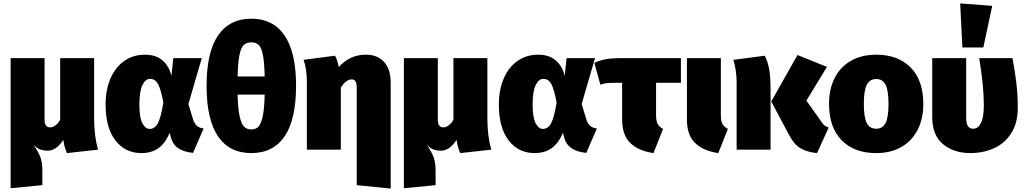

<svg xmlns="http://www.w3.org/2000/svg" viewBox="-20 -873 5982 1120"><path d="M371 20Q363 3 358.5 -12.5Q354 -28 349 -57Q309 6 258 6Q233 6 212.5 -2Q192 -10 174 -32Q202 10 214.5 41.5Q227 73 227 123V207L42 225V-534H240V-173Q240 -130 273 -130Q287 -130 302.5 -141Q318 -152 331 -174V-534H529V-184Q529 -79 552 0Z M980 -430 991 -534H1157L1079 -266L1106 -178Q1114 -151 1129 -138.5Q1144 -126 1168 -124L1106 19Q1051 13 1019 -9Q987 -31 976 -74L970 -98Q943 -36 903 -8Q863 20 805 20Q710 20 653 -54Q596 -128 596 -263Q596 -348 624 -414Q652 -480 704 -517Q756 -554 826 -554Q889 -554 928 -520.5Q967 -487 980 -430ZM793 -263Q793 -188 810.5 -154.5Q828 -121 853 -121Q883 -121 901 -154.5Q919 -188 933 -275Q918 -354 901.5 -383.5Q885 -413 856 -413Q828 -413 810.5 -376Q793 -339 793 -263Z M1707 -373Q1707 -176 1640.5 -78Q1574 20 1446 20Q1318 20 1251.5 -78Q1185 -176 1185 -373Q1185 -568 1252 -666Q1319 -764 1446 -764Q1573 -764 1640 -666Q1707 -568 1707 -373ZM1366 -427H1524Q1522 -510 1513.5 -553Q1505 -596 1489 -611Q1473 -626 1446 -626Q1419 -626 1402.5 -611Q1386 -596 1377 -553Q1368 -510 1366 -427ZM1524 -321H1366Q1368 -238 1378 -194Q1388 -150 1404 -134Q1420 -118 1446 -118Q1472 -118 1487.5 -134Q1503 -150 1512.5 -194Q1522 -238 1524 -321Z M2259 -391V227L2061 207V-358Q2061 -388 2053.5 -399Q2046 -410 2031 -410Q1999 -410 1968 -362V0H1770V-397Q1770 -468 1751 -524L1934 -548Q1947 -528 1956 -482Q1992 -520 2030 -537Q2068 -554 2115 -554Q2182 -554 2220.5 -511.5Q2259 -469 2259 -391Z M2665 20Q2657 3 2652.5 -12.5Q2648 -28 2643 -57Q2603 6 2552 6Q2527 6 2506.5 -2Q2486 -10 2468 -32Q2496 10 2508.5 41.5Q2521 73 2521 123V207L2336 225V-534H2534V-173Q2534 -130 2567 -130Q2581 -130 2596.5 -141Q2612 -152 2625 -174V-534H2823V-184Q2823 -79 2846 0Z M3274 -430 3285 -534H3451L3373 -266L3400 -178Q3408 -151 3423 -138.5Q3438 -126 3462 -124L3400 19Q3345 13 3313 -9Q3281 -31 3270 -74L3264 -98Q3237 -36 3197 -8Q3157 20 3099 20Q3004 20 2947 -54Q2890 -128 2890 -263Q2890 -348 2918 -414Q2946 -480 2998 -517Q3050 -554 3120 -554Q3183 -554 3222 -520.5Q3261 -487 3274 -430ZM3087 -263Q3087 -188 3104.5 -154.5Q3122 -121 3147 -121Q3177 -121 3195 -154.5Q3213 -188 3227 -275Q3212 -354 3195.5 -383.5Q3179 -413 3150 -413Q3122 -413 3104.5 -376Q3087 -339 3087 -263Z M3807 -390V-202Q3807 -168 3816 -150.5Q3825 -133 3848 -121L3792 20Q3703 7 3656 -39.5Q3609 -86 3609 -176V-390H3573Q3537 -390 3520 -388Q3503 -386 3482 -379L3447 -506Q3478 -521 3513.5 -527.5Q3549 -534 3609 -534H3952V-390Z M4185 -202Q4185 -168 4194 -150.5Q4203 -133 4226 -121L4170 20Q4081 7 4034 -39.5Q3987 -86 3987 -176V-534H4185Z M4684 -286 4775 -158Q4783 -146 4792 -139.5Q4801 -133 4814 -129L4746 20Q4690 15 4651 -7.5Q4612 -30 4584 -84L4479 -281L4632 -552L4804 -483ZM4475 -349V0H4277V-397Q4277 -428 4271.5 -464Q4266 -500 4258 -524L4441 -548Q4458 -516 4466.5 -471.5Q4475 -427 4475 -349Z M5366 -266Q5366 -180 5332.5 -115Q5299 -50 5237 -15Q5175 20 5091 20Q4963 20 4889.5 -55Q4816 -130 4816 -268Q4816 -354 4849.5 -419Q4883 -484 4945 -519Q5007 -554 5091 -554Q5219 -554 5292.5 -479Q5366 -404 5366 -266ZM5019 -268Q5019 -189 5036 -155.5Q5053 -122 5091 -122Q5129 -122 5146 -156Q5163 -190 5163 -266Q5163 -345 5146 -378.5Q5129 -412 5091 -412Q5053 -412 5036 -378Q5019 -344 5019 -268Z M5917 -244Q5917 -154 5878 -94.5Q5839 -35 5776.5 -7.5Q5714 20 5641 20Q5544 20 5481 -32Q5418 -84 5418 -191V-534H5616V-190Q5616 -152 5626.5 -137Q5637 -122 5657 -122Q5685 -122 5702 -155Q5719 -188 5719 -259Q5719 -372 5692 -534H5886Q5900 -461 5908.5 -391.5Q5917 -322 5917 -244ZM5768 -839 5716 -596H5594L5581 -853Z"/></svg>

Font: FiraGO Heavy
Style: Regular
Weight: 900
Designer: bBox Type
Foundry: bBox Type GmbH
Version: Version 1.001